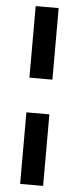

<svg xmlns="http://www.w3.org/2000/svg" viewBox="-57 -751 362 882"><g transform="rotate(5 124.0 -310.0)"><path d="M71 -390V-720H177V-390ZM71 100V-230H177V100Z"/></g></svg>

Font: Ultramarine Medium
Style: Regular
Weight: 500
Designer: Colophon Foundry, Jonny Pinhorn
Foundry: Colophon Foundry
Version: Version 1.200; ttfautohint (v1.8.3)